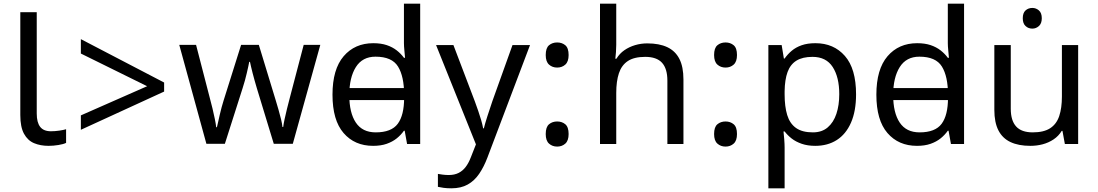

<svg xmlns="http://www.w3.org/2000/svg" viewBox="-20 -780 5945 1040"><path d="M243 10Q199 10 164.5 -4.5Q130 -19 110 -55.5Q90 -92 90 -157V-714H179V-165Q179 -117 197.5 -93Q216 -69 256 -69Q278 -69 301.5 -72.5Q325 -76 338 -80V-6Q324 1 296.5 5.5Q269 10 243 10Z M418 -155 777 -313 418 -490V-568L869 -333V-284L418 -77Z M1371 -303Q1365 -324 1359 -344.5Q1353 -365 1348.5 -383.5Q1344 -402 1340 -418Q1336 -434 1334 -445H1330Q1328 -434 1324.5 -418Q1321 -402 1316.5 -383Q1312 -364 1306.5 -343.5Q1301 -323 1294 -302L1198 -1H1098L951 -537H1042L1116 -251Q1124 -222 1131 -192.5Q1138 -163 1143.5 -136.5Q1149 -110 1151 -91H1155Q1158 -103 1162 -121Q1166 -139 1170.5 -159Q1175 -179 1180.5 -199Q1186 -219 1191 -235L1286 -537H1382L1474 -235Q1481 -212 1488.5 -186Q1496 -160 1502 -135.5Q1508 -111 1510 -92H1514Q1516 -109 1521.5 -134.5Q1527 -160 1534.5 -190.5Q1542 -221 1550 -251L1625 -537H1715L1566 -1H1463Z M1830 -238V-303H2206V-238ZM2001 10Q1901 10 1841 -59.5Q1781 -129 1781 -267Q1781 -405 1841.5 -475.5Q1902 -546 2002 -546Q2044 -546 2075 -535.5Q2106 -525 2129 -507Q2152 -489 2168 -467H2174Q2173 -480 2170.5 -505.5Q2168 -531 2168 -546V-760H2256V0H2185L2172 -72H2168Q2152 -49 2129 -30.5Q2106 -12 2074.5 -1Q2043 10 2001 10ZM2015 -63Q2100 -63 2134.5 -109.5Q2169 -156 2169 -250V-266Q2169 -366 2136 -419.5Q2103 -473 2014 -473Q1943 -473 1907.5 -416.5Q1872 -360 1872 -265Q1872 -169 1907.5 -116Q1943 -63 2015 -63Z M2342 -536H2436L2552 -231Q2562 -204 2570.5 -179Q2579 -154 2586 -130.5Q2593 -107 2597 -85H2601Q2607 -110 2620 -150.5Q2633 -191 2647 -232L2756 -536H2851L2620 74Q2601 124 2575.5 161.5Q2550 199 2513.5 219.5Q2477 240 2425 240Q2401 240 2383 237.5Q2365 235 2352 232V162Q2363 164 2378.5 166Q2394 168 2411 168Q2442 168 2464.5 156.5Q2487 145 2503 123.5Q2519 102 2530 73L2558 2Z M2998 -414Q2972 -414 2954 -430Q2936 -446 2936 -482Q2936 -520 2954 -535Q2972 -550 2998 -550Q3024 -550 3042 -535Q3060 -520 3060 -482Q3060 -446 3042 -430Q3024 -414 2998 -414ZM2998 14Q2972 14 2954 -2Q2936 -18 2936 -54Q2936 -92 2954 -107Q2972 -122 2998 -122Q3024 -122 3042 -107Q3060 -92 3060 -54Q3060 -18 3042 -2Q3024 14 2998 14Z M3318 -537Q3318 -518 3316.5 -498Q3315 -478 3313 -462H3319Q3336 -490 3362 -508Q3388 -526 3420 -535.5Q3452 -545 3486 -545Q3551 -545 3594.5 -524.5Q3638 -504 3660 -461Q3682 -418 3682 -349V0H3595V-343Q3595 -408 3566 -440Q3537 -472 3475 -472Q3415 -472 3381 -449.5Q3347 -427 3332.5 -383.5Q3318 -340 3318 -277V0H3230V-760H3318Z M3910 -414Q3884 -414 3866 -430Q3848 -446 3848 -482Q3848 -520 3866 -535Q3884 -550 3910 -550Q3936 -550 3954 -535Q3972 -520 3972 -482Q3972 -446 3954 -430Q3936 -414 3910 -414ZM3910 14Q3884 14 3866 -2Q3848 -18 3848 -54Q3848 -92 3866 -107Q3884 -122 3910 -122Q3936 -122 3954 -107Q3972 -92 3972 -54Q3972 -18 3954 -2Q3936 14 3910 14Z M4397 -546Q4496 -546 4556.5 -477Q4617 -408 4617 -269Q4617 -178 4589.5 -115.5Q4562 -53 4512.5 -21.5Q4463 10 4396 10Q4355 10 4323 -1Q4291 -12 4268.5 -29.5Q4246 -47 4230 -68H4224Q4226 -51 4228 -25Q4230 1 4230 20V240H4142V-536H4214L4226 -463H4230Q4246 -486 4268.5 -505Q4291 -524 4322.5 -535Q4354 -546 4397 -546ZM4381 -472Q4327 -472 4294 -451.5Q4261 -431 4246 -390Q4231 -349 4230 -286V-269Q4230 -203 4244 -157Q4258 -111 4291.5 -87Q4325 -63 4383 -63Q4432 -63 4463.5 -90Q4495 -117 4510.5 -163.5Q4526 -210 4526 -270Q4526 -362 4490.5 -417Q4455 -472 4381 -472Z M4776 -238V-303H5152V-238ZM4947 10Q4847 10 4787 -59.5Q4727 -129 4727 -267Q4727 -405 4787.5 -475.5Q4848 -546 4948 -546Q4990 -546 5021 -535.5Q5052 -525 5075 -507Q5098 -489 5114 -467H5120Q5119 -480 5116.5 -505.5Q5114 -531 5114 -546V-760H5202V0H5131L5118 -72H5114Q5098 -49 5075 -30.5Q5052 -12 5020.5 -1Q4989 10 4947 10ZM4961 -63Q5046 -63 5080.5 -109.5Q5115 -156 5115 -250V-266Q5115 -366 5082 -419.5Q5049 -473 4960 -473Q4889 -473 4853.5 -416.5Q4818 -360 4818 -265Q4818 -169 4853.5 -116Q4889 -63 4961 -63Z M5572 -737Q5592 -737 5607.5 -723.5Q5623 -710 5623 -681Q5623 -653 5607.5 -639Q5592 -625 5572 -625Q5550 -625 5535 -639Q5520 -653 5520 -681Q5520 -710 5535 -723.5Q5550 -737 5572 -737ZM5820 -536V0H5748L5735 -71H5731Q5714 -43 5687 -25Q5660 -7 5628 1.5Q5596 10 5561 10Q5497 10 5453.5 -10.5Q5410 -31 5388 -74Q5366 -117 5366 -185V-536H5455V-191Q5455 -127 5484 -95Q5513 -63 5574 -63Q5634 -63 5668.5 -85.5Q5703 -108 5717.5 -151.5Q5732 -195 5732 -257V-536Z"/></svg>

Font: hexusinhala05
Style: Book
Weight: 400
Designer: Jelle Bosma - Monotype Design Team
Foundry: Monotype Imaging Inc.
Version: Version 2.003